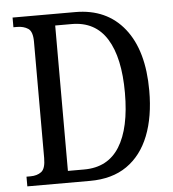

<svg xmlns="http://www.w3.org/2000/svg" viewBox="-52 -762 730 809"><g transform="rotate(-5 313.5 -357.0)"><path d="M31 0V-41H48Q76 -41 94 -54.5Q112 -68 112 -113V-605Q112 -648 93 -660.5Q74 -673 46 -673H31V-714H296Q429 -714 503.5 -620.5Q578 -527 578 -357Q578 -247 546.5 -167Q515 -87 452.5 -43.5Q390 0 296 0ZM276 -50Q376 -50 425.5 -129Q475 -208 475 -357Q475 -506 425.5 -585.5Q376 -665 277 -665H207V-50Z"/></g></svg>

Font: Noto Serif Condensed
Style: Regular
Weight: 400
Width: 3
Designer: Monotype Design Team
Foundry: Monotype Imaging Inc.
Version: Version 2.013; ttfautohint (v1.8.4.7-5d5b)